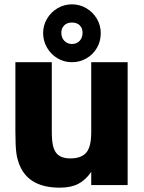

<svg xmlns="http://www.w3.org/2000/svg" viewBox="-20 -854 664 886"><path d="M73 -86Q60 -115 55.5 -147.5Q51 -180 51 -250V-567H219V-248Q219 -206 224.5 -182Q230 -158 243 -144Q263 -123 305 -123Q357 -123 380 -152Q391 -167 396 -189.5Q401 -212 401 -248V-567H569V0H401V-61Q375 -23 341 -5.5Q307 12 256 12Q117 12 73 -86ZM179 -701Q179 -737 197 -767.5Q215 -798 245.5 -816Q276 -834 312 -834Q348 -834 378.5 -816Q409 -798 427 -767.5Q445 -737 445 -701Q445 -664 427.5 -633.5Q410 -603 379.5 -585Q349 -567 312 -567Q275 -567 244.5 -585.5Q214 -604 196.5 -635Q179 -666 179 -701ZM361 -703Q361 -724 348 -737Q335 -750 312 -750Q289 -750 276 -736.5Q263 -723 263 -703Q263 -680 277 -665.5Q291 -651 312 -651Q334 -651 347.5 -665.5Q361 -680 361 -703Z"/></svg>

Font: Open Sauce One Black
Style: Regular
Weight: 900
Designer: Alfredo Marco Pradil
Foundry: Creative Sauce Fz LLC
Version: Version 1.477